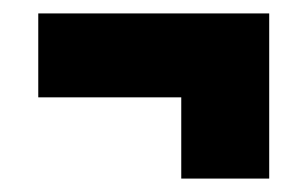

<svg xmlns="http://www.w3.org/2000/svg" viewBox="-20 -398 457 286"><path d="M37 -253V-378H381V-253ZM250 -132V-327H381V-132Z"/></svg>

Font: Bricolage Grotesque 96pt ExtraBold SemiCondensed
Style: Regular
Weight: 800
Width: 4
Version: Version 1.001;gftools[0.9.33.dev8+g029e19f]